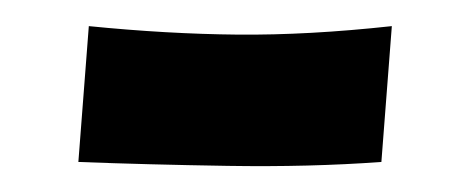

<svg xmlns="http://www.w3.org/2000/svg" viewBox="-20 -150 360 147"><path d="M40 -26 48 -130Q108 -124 162 -123.5Q216 -123 280 -130L272 -26Q217 -22 154.5 -23Q92 -24 40 -26Z"/></svg>

Font: Marhey
Style: Bold
Weight: 700
Designer: Nur Syamsi & Bustanul Arifin
Foundry: Namelatype
Version: Version 1.000